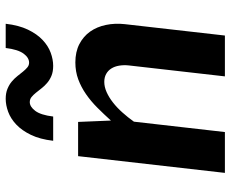

<svg xmlns="http://www.w3.org/2000/svg" viewBox="-88 -725 813 677"><g transform="rotate(-90 318.5 -386.5)"><path d="M106.4 -517.6H227.1L231.9 -401.9Q254.4 -426.8 277.3 -449.7Q300.3 -472.7 325 -489.7Q349.6 -506.8 377.2 -517.1Q404.8 -527.3 437 -527.3Q474.1 -527.3 501.5 -513.2Q528.8 -499 545.7 -475.1Q562.5 -451.2 569.1 -419.4Q575.7 -387.7 571.8 -352.5L531.7 0H387.7L426.3 -338.9Q428.2 -356.9 425.5 -372.8Q422.9 -388.7 415.5 -400.4Q408.2 -412.1 396.2 -418.7Q384.3 -425.3 368.2 -425.3Q350.6 -425.3 332 -417Q313.5 -408.7 295.4 -394.5Q277.3 -380.4 260.3 -361.3Q243.2 -342.3 228 -320.8L191.4 0H47.4ZM424.8 -605.5Q404.3 -605.5 389.6 -611.6Q375 -617.7 364.3 -627Q353.5 -636.2 345.5 -646.7Q337.4 -657.2 329.8 -666.5Q322.3 -675.8 314.7 -681.9Q307.1 -688 296.9 -688Q280.8 -688 266.1 -668.7Q251.5 -649.4 246.1 -605.5H160.6Q166 -651.9 181.4 -683.8Q196.8 -715.8 217.8 -735.6Q238.8 -755.4 262.7 -764.2Q286.6 -772.9 308.6 -772.9Q328.6 -772.9 343.5 -766.8Q358.4 -760.7 369.4 -751.5Q380.4 -742.2 388.7 -731.7Q397 -721.2 404.5 -711.9Q412.1 -702.6 419.4 -696.5Q426.8 -690.4 436 -690.4Q453.6 -690.4 468 -710Q482.4 -729.5 487.8 -772.9H573.2Q567.9 -726.6 552.5 -694.6Q537.1 -662.6 516.1 -642.8Q495.1 -623 471.2 -614.3Q447.3 -605.5 424.8 -605.5Z"/></g></svg>

Font: Proza Libre
Style: SemiBold Italic
Weight: 600
Designer: Jasper de Waard
Foundry: Jasper de Waard
Version: Version 1.000; ttfautohint (v1.4.1.8-43bc)